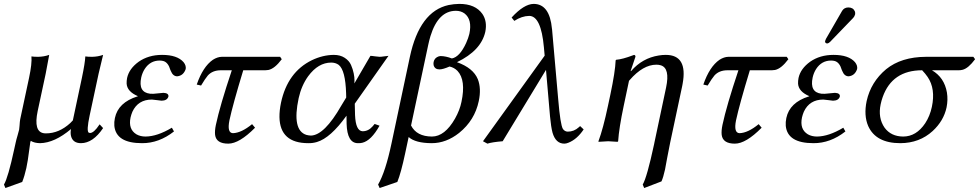

<svg xmlns="http://www.w3.org/2000/svg" viewBox="-27 -718 4977 976"><path d="M474.1 -342.8 428.7 -130.9Q411.6 -51.3 424.3 -43.5Q427.7 -42 430.7 -42Q450.2 -42 478 -84Q479 -85.4 479.5 -85.9L497.1 -66.9Q445.8 9.3 384.8 9.8Q343.3 9.8 334 -26.4Q330.1 -43 334 -62Q250.5 8.3 176.8 9.8Q147.5 9.3 129.4 -2L128.9 -0.5Q127.4 3.4 127 4.9Q125.5 11.7 122.1 40.5Q114.3 103 106.9 136.2Q98.1 176.3 85.9 207L0.5 237.8L-6.8 220.2Q14.2 184.6 45.4 40Q48.3 25.4 52.7 6.8Q55.7 -7.8 62.5 -30.3Q68.4 -49.3 70.3 -59.1Q71.3 -64 72.3 -78.6Q73.7 -101.6 75.7 -111.8L120.6 -321.8Q136.2 -395 132.8 -431.2Q145 -429.2 167 -429.2Q196.3 -429.7 223.1 -439Q223.1 -438 205.1 -342.8L164.6 -153.8Q142.1 -47.4 197.3 -40.5Q202.1 -40 206.5 -40Q272.9 -40 330.1 -92.3Q337.9 -99.6 343.3 -106L389.2 -321.8Q405.3 -398.4 406.7 -431.2Q418.9 -429.2 441.4 -429.2Q470.7 -429.7 497.1 -439Q497.1 -438 474.1 -342.8Z M636.7 -121.1Q624 -61 666.5 -35.2Q686.5 -23.9 712.9 -23.9Q772.5 -24.4 846.7 -68.8L857.4 -49.8Q780.8 10.3 694.8 9.8Q563 9.8 554.2 -78.1Q552.7 -97.7 557.1 -118.2Q573.7 -197.3 671.9 -228Q673.8 -228.5 674.3 -229Q619.1 -252.4 616.7 -293Q616.2 -306.6 619.1 -321.8Q629.4 -369.1 678.2 -404.3Q728 -439 796.9 -439Q874 -439 906.2 -401.9Q919.9 -384.8 917 -367.2Q905.8 -333.5 874 -330.1Q852.1 -330.1 841.3 -357.4Q840.3 -360.4 838.9 -362.8Q828.1 -400.4 803.7 -407.7Q794.9 -410.2 784.7 -410.2Q736.3 -410.2 708.5 -367.2Q696.3 -348.1 690.9 -324.2Q674.8 -249 735.4 -241.7Q743.7 -240.7 752 -241.2Q752.4 -241.2 763.2 -242.2Q799.8 -246.1 804.2 -246.1Q831.5 -244.6 829.1 -227.1Q822.8 -206.5 794.4 -206.1Q790.5 -206.1 771 -209Q750 -211.9 745.1 -211.9Q674.8 -211.9 646 -149.9Q640.1 -135.7 636.7 -121.1Z M1100.1 -429.2H1397L1405.3 -417Q1369.6 -369.1 1337.4 -362.3Q1329.1 -360.8 1321.3 -360.8H1209.5Q1156.2 -185.5 1139.2 -106Q1126.5 -42 1157.2 -41Q1200.2 -42.5 1254.4 -86.9L1269.5 -68.8Q1189.5 12.2 1133.3 12.2Q1072.3 12.2 1066.4 -32.2Q1064 -52.7 1070.3 -83Q1090.8 -179.7 1151.4 -360.8H1095.7Q1053.2 -360.8 1029.3 -334Q1016.1 -318.4 995.1 -283.2L973.1 -288.1Q1004.4 -378.9 1055.2 -414.1Q1078.1 -428.7 1100.1 -429.2Z M1776.4 -190.9 1777.8 -132.8Q1781.2 -51.8 1816.4 -50.8Q1845.2 -50.8 1866.7 -75.2Q1872.1 -81.5 1877.4 -87.9L1902.3 -79.1Q1859.9 -2.9 1814.5 7.8Q1803.7 10.3 1792.5 9.8Q1737.8 9.8 1734.9 -88.9Q1734.9 -90.3 1734.9 -90.8L1734.4 -129.9Q1653.3 -16.6 1584 3.9Q1562.5 10.3 1540.5 9.8Q1396 9.8 1393.6 -122.6Q1393.1 -156.2 1401.4 -195.8Q1434.6 -351.6 1558.6 -412.1Q1613.8 -438.5 1669.9 -439Q1702.6 -439 1725.3 -424.1Q1748 -409.2 1757.3 -387.9Q1766.6 -366.7 1771 -345.2Q1775.4 -323.7 1774.9 -309.1L1774.4 -293.9L1856 -434.1Q1863.3 -434.1 1879.4 -431.6Q1895.5 -429.2 1902.8 -429.2Q1910.6 -429.2 1926.8 -431.6Q1941.4 -434.1 1947.8 -434.1ZM1732.9 -222.2 1732.4 -243.2Q1729 -360.8 1694.8 -388.2Q1678.7 -399.9 1656.7 -399.9Q1590.8 -399.9 1539.6 -330.6Q1505.4 -283.2 1491.2 -219.2Q1456.1 -55.2 1530.8 -32.2Q1542 -29.3 1553.7 -28.8Q1622.1 -30.8 1708 -181.2Z M2032.7 61Q2011.2 162.1 1992.7 207L1902.8 237.8L1895 220.2Q1932.6 155.8 1963.4 9.8L2056.6 -429.2Q2106 -660.2 2253.4 -692.4Q2279.8 -697.8 2308.1 -698.2Q2389.2 -698.2 2425.3 -647Q2450.7 -609.4 2439.9 -556.2Q2418.5 -460.9 2295.9 -401.9Q2378.4 -372.6 2401.9 -315.4Q2420.4 -268.6 2406.7 -204.1Q2386.2 -106.4 2307.1 -42.5Q2241.2 9.8 2167.5 9.8Q2084 9.3 2050.3 -21.5ZM2062.5 -80.1Q2090.8 -24.4 2168.5 -23.9Q2233.9 -23.9 2286.1 -115.2Q2310.5 -158.7 2318.8 -200.2Q2342.3 -310.5 2298.8 -357.4Q2282.2 -374.5 2258.3 -379.9Q2224.6 -365.2 2207 -365.2Q2183.1 -365.2 2177.2 -386.7Q2175.8 -395 2177.2 -402.8Q2181.6 -424.3 2203.6 -431.6Q2208 -433.1 2212.4 -433.1Q2239.7 -432.6 2270 -420.9Q2309.6 -428.2 2342.3 -499Q2354 -524.9 2358.9 -545.9Q2374.5 -619.1 2334 -649.9Q2315.4 -663.1 2290.5 -663.1Q2200.7 -663.1 2161.1 -534.2Q2154.8 -513.2 2149.9 -490.2Z M2939.9 -60.1Q2906.2 -9.8 2862.8 7.3Q2851.1 12.2 2841.8 12.2Q2797.9 12.2 2781.7 -43.5Q2773.9 -72.8 2769 -126L2748.5 -362.8L2528.3 0Q2474.6 4.4 2450.7 12.2L2428.2 0L2741.7 -435.1L2737.8 -478Q2723.6 -636.2 2663.6 -637.2Q2625.5 -636.7 2587.4 -611.8L2573.7 -628.9Q2636.2 -697.3 2685.5 -698.2Q2767.1 -698.2 2778.8 -571.8Q2778.8 -569.8 2779.3 -568.8L2810.5 -213.9Q2821.3 -84 2834.5 -62.5Q2843.8 -49.3 2858.9 -48.8Q2891.1 -48.8 2915.5 -71.3Q2918.9 -74.7 2921.9 -77.1Z M3181.2 -356.9Q3238.3 -422.9 3321.8 -436Q3339.4 -439 3357.4 -439Q3470.2 -439 3442.9 -291.5Q3441.9 -285.6 3440.9 -280.8L3379.9 5.9Q3374 32.7 3364.7 83.5Q3356.9 126 3353.5 144Q3344.7 184.1 3335.4 204.1L3247.6 237.8L3240.2 220.2Q3261.7 183.6 3297.9 15.6Q3298.8 10.7 3299.8 5.9L3358.9 -272.9Q3379.9 -372.1 3331.5 -386.2Q3321.3 -389.2 3309.6 -389.2Q3241.7 -389.2 3173.8 -311Q3171.4 -308.6 3170.4 -307.1L3143.6 -180.2Q3119.6 -66.9 3115.2 0L3112.3 2.9Q3110.4 2.9 3064.9 0L3015.6 2.9L3015.1 0Q3039.1 -64.5 3063.5 -180.2L3075.2 -234.9Q3100.6 -355 3102.5 -411.1L3105 -414.1Q3136.7 -416.5 3190.9 -437Q3194.3 -438.5 3196.3 -439Q3204.1 -437 3203.1 -429.2L3178.7 -356.9Z M3675.3 -429.2H3972.2L3980.5 -417Q3944.8 -369.1 3912.6 -362.3Q3904.3 -360.8 3896.5 -360.8H3784.7Q3731.4 -185.5 3714.4 -106Q3701.7 -42 3732.4 -41Q3775.4 -42.5 3829.6 -86.9L3844.7 -68.8Q3764.6 12.2 3708.5 12.2Q3647.5 12.2 3641.6 -32.2Q3639.2 -52.7 3645.5 -83Q3666 -179.7 3726.6 -360.8H3670.9Q3628.4 -360.8 3604.5 -334Q3591.3 -318.4 3570.3 -283.2L3548.3 -288.1Q3579.6 -378.9 3630.4 -414.1Q3653.3 -428.7 3675.3 -429.2Z M4285.2 -680.2Q4309.6 -680.2 4318.4 -660.6Q4321.3 -652.8 4319.8 -645Q4316.9 -634.3 4310.1 -627L4192.4 -504.9Q4184.6 -497.6 4178.7 -497.1Q4168 -497.1 4167 -506.8Q4167 -508.8 4167.5 -509.8Q4168.5 -514.2 4171.4 -520L4253.9 -663.1Q4264.2 -679.7 4285.2 -680.2ZM4049.8 -121.1Q4037.1 -61 4079.6 -35.2Q4099.6 -23.9 4126 -23.9Q4185.5 -24.4 4259.8 -68.8L4270.5 -49.8Q4193.8 10.3 4107.9 9.8Q3976.1 9.8 3967.3 -78.1Q3965.8 -97.7 3970.2 -118.2Q3986.8 -197.3 4085 -228Q4086.9 -228.5 4087.4 -229Q4032.2 -252.4 4029.8 -293Q4029.3 -306.6 4032.2 -321.8Q4042.5 -369.1 4091.3 -404.3Q4141.1 -439 4210 -439Q4287.1 -439 4319.3 -401.9Q4333 -384.8 4330.1 -367.2Q4318.8 -333.5 4287.1 -330.1Q4265.1 -330.1 4254.4 -357.4Q4253.4 -360.4 4252 -362.8Q4241.2 -400.4 4216.8 -407.7Q4208 -410.2 4197.8 -410.2Q4149.4 -410.2 4121.6 -367.2Q4109.4 -348.1 4104 -324.2Q4087.9 -249 4148.4 -241.7Q4156.7 -240.7 4165 -241.2Q4165.5 -241.2 4176.3 -242.2Q4212.9 -246.1 4217.3 -246.1Q4244.6 -244.6 4242.2 -227.1Q4235.8 -206.5 4207.5 -206.1Q4203.6 -206.1 4184.1 -209Q4163.1 -211.9 4158.2 -211.9Q4087.9 -211.9 4059.1 -149.9Q4053.2 -135.7 4049.8 -121.1Z M4846.7 -360.8H4710.4Q4773.4 -324.2 4786.6 -247.6Q4792.5 -210.4 4784.7 -171.9Q4770 -103.5 4713.9 -51.8Q4647 9.3 4549.8 9.8Q4425.3 9.8 4386.2 -77.6Q4363.3 -131.3 4378.4 -204.1Q4399.9 -301.3 4477.5 -366.2Q4554.7 -428.7 4680.2 -429.2H4920.9L4929.7 -417Q4895.5 -370.6 4866.2 -363.3Q4856.4 -360.8 4846.7 -360.8ZM4564 -23.9Q4630.9 -23.9 4676.3 -91.8Q4700.2 -128.4 4710 -174.8Q4729.5 -266.6 4688.5 -326.7Q4677.2 -343.3 4660.6 -360.8Q4508.3 -360.8 4460 -224.6Q4453.6 -206.5 4449.7 -188Q4435.1 -118.7 4469.7 -68.8Q4502.4 -24.4 4564 -23.9Z"/></svg>

Font: Linux Biolinum Capitals O
Style: Italic Samll Caps
Weight: 400
Italic angle: -12°
Designer: Philipp H. Poll
Foundry: Philipp H. Poll
Version: Version 0.6.2